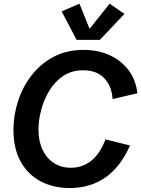

<svg xmlns="http://www.w3.org/2000/svg" viewBox="-20 -978 743 1011"><path d="M347.7 12.2Q261.2 12.2 194.1 -23.2Q127 -58.6 88.9 -127.2Q50.8 -195.8 50.8 -294.4Q50.8 -371.1 75.2 -446Q99.6 -521 146.7 -581.8Q193.8 -642.6 262.7 -679Q331.5 -715.3 420.9 -715.3Q498 -715.3 559.3 -686.5Q620.6 -657.7 658.4 -606.4Q696.3 -555.2 703.1 -486.8L572.8 -456.5Q569.3 -522.9 529.8 -565.4Q490.2 -607.9 418.5 -607.9Q356.9 -607.9 312.3 -577.6Q267.6 -547.4 239 -499.5Q210.4 -451.7 196.5 -397.7Q182.6 -343.8 182.6 -295.9Q182.6 -234.9 203.9 -189.7Q225.1 -144.5 263.4 -119.6Q301.8 -94.7 353.5 -94.7Q414.1 -94.7 460.2 -131.3Q506.3 -168 535.6 -244.1L664.6 -211.9Q613.8 -97.7 533.7 -42.7Q453.6 12.2 347.7 12.2ZM557.1 -958.5 635.3 -904.8 505.9 -768.1H383.3L304.7 -918L398.4 -958.5L451.7 -826.2Z"/></svg>

Font: Schibsted Grotesk SemiBold
Style: Italic
Weight: 600
Italic angle: -12°
Designer: Bakken & Baeck AS, Henrik Kongsvoll
Foundry: Schibsted ASA
Version: Version 1.100;gftools[0.9.25]